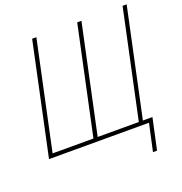

<svg xmlns="http://www.w3.org/2000/svg" viewBox="-154 -847 1090 1153"><g transform="rotate(-20 391.0 -270.0)"><path d="M627 174 665 0H26L178 -714H205L58 -25H319L466 -714H493L346 -25H609L756 -714H782L635 -25H696L653 174Z"/></g></svg>

Font: Noto Sans UI SemiCondensed Thin
Style: Italic
Weight: 250
Width: 4
Italic angle: -12°
Designer: Monotype Design Team
Foundry: Monotype Imaging Inc.
Version: Version 1.901